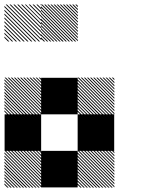

<svg xmlns="http://www.w3.org/2000/svg" viewBox="-21 -855 708 876"><path d="M500.8 -155.8 489.2 -167.5H495L500.8 -161.7ZM500.8 -141.7 475 -167.5H480.8L500.8 -147.5ZM500.8 -127.5 460.8 -167.5H466.7L500.8 -133.3ZM500.8 -113.3 446.7 -167.5H452.5L500.8 -119.2ZM500.8 -99.2 432.5 -167.5H438.3L500.8 -105ZM500.8 -85 418.3 -167.5H424.2L500.8 -90.8ZM500.8 -70.8 404.2 -167.5H410L500.8 -76.7ZM500.8 -56.7 390 -167.5H395.8L500.8 -62.5ZM500.8 -42.5 375.8 -167.5H381.7L500.8 -48.3ZM500.8 -28.3 361.7 -167.5H367.5L500.8 -34.2ZM500.8 -14.2 347.5 -167.5H353.3L500.8 -20ZM500.8 0 333.3 -167.5H339.2L500.8 -5.8ZM487.5 0.8 332.5 -154.2V-160L493.3 0.8ZM473.3 0.8 332.5 -140V-145.8L479.2 0.8ZM459.2 0.8 332.5 -125.8V-131.7L465 0.8ZM445 0.8 332.5 -111.7V-117.5L450.8 0.8ZM430 0.8 332.5 -96.7V-103.3L436.7 0.8ZM416.7 0.8 332.5 -83.3V-89.2L422.5 0.8ZM402.5 0.8 332.5 -69.2V-75L408.3 0.8ZM388.3 0.8 332.5 -55V-60.8L394.2 0.8ZM374.2 0.8 332.5 -40.8V-46.7L380 0.8ZM360 0.8 332.5 -26.7V-32.5L365.8 0.8ZM345.8 0.8 332.5 -12.5V-18.3L351.7 0.8ZM167.5 -155.8 155.8 -167.5H161.7L167.5 -161.7ZM167.5 -141.7 141.7 -167.5H147.5L167.5 -147.5ZM167.5 -127.5 127.5 -167.5H133.3L167.5 -133.3ZM167.5 -113.3 113.3 -167.5H119.2L167.5 -119.2ZM167.5 -99.2 99.2 -167.5H105L167.5 -105ZM167.5 -85 85 -167.5H90.8L167.5 -90.8ZM167.5 -70.8 70.8 -167.5H76.7L167.5 -76.7ZM167.5 -56.7 56.7 -167.5H62.5L167.5 -62.5ZM167.5 -42.5 42.5 -167.5H48.3L167.5 -48.3ZM167.5 -28.3 28.3 -167.5H34.2L167.5 -34.2ZM167.5 -14.2 14.2 -167.5H20L167.5 -20ZM167.5 0 0 -167.5H5.8L167.5 -5.8ZM154.2 0.8 -0.8 -154.2V-160L160 0.8ZM140 0.8 -0.8 -140V-145.8L145.8 0.8ZM125.8 0.8 -0.8 -125.8V-131.7L131.7 0.8ZM111.7 0.8 -0.8 -111.7V-117.5L117.5 0.8ZM96.7 0.8 -0.8 -96.7V-103.3L103.3 0.8ZM83.3 0.8 -0.8 -83.3V-89.2L89.2 0.8ZM69.2 0.8 -0.8 -69.2V-75L75 0.8ZM55 0.8 -0.8 -55V-60.8L60.8 0.8ZM40.8 0.8 -0.8 -40.8V-46.7L46.7 0.8ZM26.7 0.8 -0.8 -26.7V-32.5L32.5 0.8ZM12.5 0.8 -0.8 -12.5V-18.3L18.3 0.8ZM500.8 -489.2 489.2 -500.8H495L500.8 -495ZM500.8 -475 475 -500.8H480.8L500.8 -480.8ZM500.8 -460.8 460.8 -500.8H466.7L500.8 -466.7ZM500.8 -446.7 446.7 -500.8H452.5L500.8 -452.5ZM500.8 -432.5 432.5 -500.8H438.3L500.8 -438.3ZM500.8 -418.3 418.3 -500.8H424.2L500.8 -424.2ZM500.8 -404.2 404.2 -500.8H410L500.8 -410ZM500.8 -390 390 -500.8H395.8L500.8 -395.8ZM500.8 -375.8 375.8 -500.8H381.7L500.8 -381.7ZM500.8 -361.7 361.7 -500.8H367.5L500.8 -367.5ZM500.8 -347.5 347.5 -500.8H353.3L500.8 -353.3ZM500.8 -333.3 333.3 -500.8H339.2L500.8 -339.2ZM487.5 -332.5 332.5 -487.5V-493.3L493.3 -332.5ZM473.3 -332.5 332.5 -473.3V-479.2L479.2 -332.5ZM459.2 -332.5 332.5 -459.2V-465L465 -332.5ZM445 -332.5 332.5 -445V-450.8L450.8 -332.5ZM430 -332.5 332.5 -430V-436.7L436.7 -332.5ZM416.7 -332.5 332.5 -416.7V-422.5L422.5 -332.5ZM402.5 -332.5 332.5 -402.5V-408.3L408.3 -332.5ZM388.3 -332.5 332.5 -388.3V-394.2L394.2 -332.5ZM374.2 -332.5 332.5 -374.2V-380L380 -332.5ZM360 -332.5 332.5 -360V-365.8L365.8 -332.5ZM345.8 -332.5 332.5 -345.8V-351.7L351.7 -332.5ZM167.5 -489.2 155.8 -500.8H161.7L167.5 -495ZM167.5 -475 141.7 -500.8H147.5L167.5 -480.8ZM167.5 -460.8 127.5 -500.8H133.3L167.5 -466.7ZM167.5 -446.7 113.3 -500.8H119.2L167.5 -452.5ZM167.5 -432.5 99.2 -500.8H105L167.5 -438.3ZM167.5 -418.3 85 -500.8H90.8L167.5 -424.2ZM167.5 -404.2 70.8 -500.8H76.7L167.5 -410ZM167.5 -390 56.7 -500.8H62.5L167.5 -395.8ZM167.5 -375.8 42.5 -500.8H48.3L167.5 -381.7ZM167.5 -361.7 28.3 -500.8H34.2L167.5 -367.5ZM167.5 -347.5 14.2 -500.8H20L167.5 -353.3ZM167.5 -333.3 0 -500.8H5.8L167.5 -339.2ZM154.2 -332.5 -0.8 -487.5V-493.3L160 -332.5ZM140 -332.5 -0.8 -473.3V-479.2L145.8 -332.5ZM125.8 -332.5 -0.8 -459.2V-465L131.7 -332.5ZM111.7 -332.5 -0.8 -445V-450.8L117.5 -332.5ZM96.7 -332.5 -0.8 -430V-436.7L103.3 -332.5ZM83.3 -332.5 -0.8 -416.7V-422.5L89.2 -332.5ZM69.2 -332.5 -0.8 -402.5V-408.3L75 -332.5ZM55 -332.5 -0.8 -388.3V-394.2L60.8 -332.5ZM40.8 -332.5 -0.8 -374.2V-380L46.7 -332.5ZM26.7 -332.5 -0.8 -360V-365.8L32.5 -332.5ZM12.5 -332.5 -0.8 -345.8V-351.7L18.3 -332.5ZM334.2 -822.5 322.5 -834.2H328.3L334.2 -828.3ZM334.2 -808.3 308.3 -834.2H314.2L334.2 -814.2ZM334.2 -794.2 294.2 -834.2H300L334.2 -800ZM334.2 -780 280 -834.2H285.8L334.2 -785.8ZM334.2 -765.8 265.8 -834.2H271.7L334.2 -771.7ZM334.2 -751.7 251.7 -834.2H257.5L334.2 -757.5ZM334.2 -737.5 237.5 -834.2H243.3L334.2 -743.3ZM334.2 -723.3 223.3 -834.2H229.2L334.2 -729.2ZM334.2 -709.2 209.2 -834.2H215L334.2 -715ZM334.2 -695 195 -834.2H200.8L334.2 -700.8ZM334.2 -680.8 180.8 -834.2H186.7L334.2 -686.7ZM334.2 -666.7 166.7 -834.2H172.5L334.2 -672.5ZM320.8 -665.8 165.8 -820.8V-826.7L326.7 -665.8ZM306.7 -665.8 165.8 -806.7V-812.5L312.5 -665.8ZM292.5 -665.8 165.8 -792.5V-798.3L298.3 -665.8ZM278.3 -665.8 165.8 -778.3V-784.2L284.2 -665.8ZM263.3 -665.8 165.8 -763.3V-770L270 -665.8ZM250 -665.8 165.8 -750V-755.8L255.8 -665.8ZM235.8 -665.8 165.8 -735.8V-741.7L241.7 -665.8ZM221.7 -665.8 165.8 -721.7V-727.5L227.5 -665.8ZM207.5 -665.8 165.8 -707.5V-713.3L213.3 -665.8ZM193.3 -665.8 165.8 -693.3V-699.2L199.2 -665.8ZM179.2 -665.8 165.8 -679.2V-685L185 -665.8ZM167.5 -829.2 162.5 -834.2H167.5ZM167.5 -811.7 145 -834.2H150.8L167.5 -817.5ZM167.5 -794.2 127.5 -834.2H133.3L167.5 -800ZM167.5 -776.7 110 -834.2H115.8L167.5 -782.5ZM167.5 -759.2 92.5 -834.2H97.5L167.5 -764.2ZM167.5 -741.7 75 -834.2H80.8L167.5 -747.5ZM167.5 -724.2 57.5 -834.2H63.3L167.5 -730ZM167.5 -706.7 40 -834.2H45.8L167.5 -712.5ZM167.5 -689.2 22.5 -834.2H28.3L167.5 -695ZM167.5 -671.7 5 -834.2H10.8L167.5 -677.5ZM155.8 -665.8 -0.8 -822.5V-828.3L161.7 -665.8ZM138.3 -665.8 -0.8 -805V-810.8L144.2 -665.8ZM120.8 -665.8 -0.8 -787.5V-793.3L126.7 -665.8ZM103.3 -665.8 -0.8 -770V-775.8L109.2 -665.8ZM85.8 -665.8 -0.8 -752.5V-758.3L91.7 -665.8ZM68.3 -665.8 -0.8 -735V-740.8L74.2 -665.8ZM50.8 -665.8 -0.8 -717.5V-723.3L56.7 -665.8ZM33.3 -665.8 -0.8 -700V-705.8L39.2 -665.8ZM15.8 -665.8 -0.8 -682.5V-688.3L21.7 -665.8ZM167.5 -834.2H168.3L167.5 -835ZM166.7 -166.7H333.3V0H166.7ZM333.3 -333.3H500V-166.7H333.3ZM0 -333.3H166.7V-166.7H0ZM166.7 -500H333.3V-333.3H166.7Z"/></svg>

Font: 0xA000-Pixelated
Style: Pixelated
Weight: 400
Version: Version 0.1